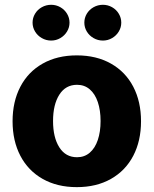

<svg xmlns="http://www.w3.org/2000/svg" viewBox="-20 -767 638 797"><path d="M32.2 -263.7Q32.2 -345.2 64.5 -407Q96.7 -468.8 157 -502.9Q217.3 -537.1 298.8 -537.1Q380.4 -537.1 440.7 -502.9Q501 -468.8 533.2 -407Q565.4 -345.2 565.4 -263.7Q565.4 -182.1 533.2 -120.4Q501 -58.6 440.7 -24.4Q380.4 9.8 298.8 9.8Q217.3 9.8 157 -24.4Q96.7 -58.6 64.5 -120.4Q32.2 -182.1 32.2 -263.7ZM397.5 -264.6Q397.5 -309.1 386 -343.3Q374.5 -377.4 352.5 -396.2Q330.6 -415 299.8 -415Q252.4 -415 226.3 -374Q200.2 -333 200.2 -264.6Q200.2 -196.3 226.3 -155.3Q252.4 -114.3 299.8 -114.3Q330.6 -114.3 352.5 -133.1Q374.5 -151.9 386 -186Q397.5 -220.2 397.5 -264.6ZM115.2 -672.9Q115.2 -692.9 125.5 -710Q135.7 -727.1 153.6 -737.1Q171.4 -747.1 192.4 -747.1Q212.9 -747.1 230.5 -737.1Q248 -727.1 258.3 -710Q268.6 -692.9 268.6 -672.9Q268.6 -653.3 258.3 -636.2Q248 -619.1 230.5 -608.9Q212.9 -598.6 192.4 -598.6Q171.4 -598.6 153.6 -608.9Q135.7 -619.1 125.5 -636.2Q115.2 -653.3 115.2 -672.9ZM330.1 -672.9Q330.1 -692.9 340.3 -710Q350.6 -727.1 368.4 -737.1Q386.2 -747.1 407.2 -747.1Q427.7 -747.1 445.3 -737.1Q462.9 -727.1 473.1 -710Q483.4 -692.9 483.4 -672.9Q483.4 -653.3 473.1 -636.2Q462.9 -619.1 445.3 -608.9Q427.7 -598.6 407.2 -598.6Q386.2 -598.6 368.4 -608.9Q350.6 -619.1 340.3 -636.2Q330.1 -653.3 330.1 -672.9Z"/></svg>

Font: Pretendard ExtraBold
Style: Regular
Weight: 800
Designer: Base glyphs from Inter by Rasmus Andersson; Hangeul glyphs from Noto Sans CJK(Source Han Sans) by Jang Soo-young and Kan
Foundry: Kil Hyung-jin
Version: Version 1.309